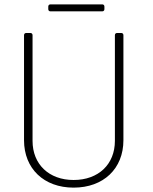

<svg xmlns="http://www.w3.org/2000/svg" viewBox="-20 -851 699 879"><path d="M211 -799H448C454 -799 458 -803 458 -809V-821C458 -827 454 -831 448 -831H211C205 -831 201 -827 201 -821V-809C201 -803 205 -799 211 -799ZM317 8C454 8 545 -79 545 -209V-690C545 -696 541 -700 535 -700H516C510 -700 506 -696 506 -690V-206C506 -99 431 -27 317 -27C204 -27 129 -99 129 -206V-690C129 -696 125 -700 119 -700H100C94 -700 90 -696 90 -690V-209C90 -79 181 8 317 8Z"/></svg>

Font: Barlow ExtraLight
Style: Regular
Weight: 275
Designer: Jeremy Tribby
Foundry: Tribby Type
Version: Version 1.422;hotconv 1.0.109;makeotfexe 2.5.65596